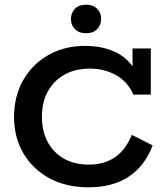

<svg xmlns="http://www.w3.org/2000/svg" viewBox="-20 -790 713 820"><path d="M358 10Q262 10 190.5 -29Q119 -68 79.5 -136Q40 -204 40 -290Q40 -379 79 -447.5Q118 -516 186.5 -555Q255 -594 343 -594Q430 -594 490.5 -558Q551 -522 575 -447L546 -466V-583H624V-386H550Q524 -443 474 -470Q424 -497 365 -497Q301 -497 255 -471Q209 -445 184 -399Q159 -353 159 -291Q159 -230 183.5 -184Q208 -138 253 -112.5Q298 -87 359 -87Q423 -87 469 -117Q515 -147 543 -214L632 -169Q599 -82 530.5 -36Q462 10 358 10ZM348 -648Q317 -648 300 -665.5Q283 -683 283 -709Q283 -735 300 -752.5Q317 -770 348 -770Q378 -770 395 -752.5Q412 -735 412 -709Q412 -683 395 -665.5Q378 -648 348 -648Z"/></svg>

Font: Rokkitt SemiBold
Style: Regular
Weight: 600
Designer: Vernon Adams
Foundry: Vernon Adams
Version: Version 3.103